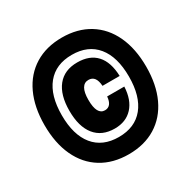

<svg xmlns="http://www.w3.org/2000/svg" viewBox="-169 -947 1088 1095"><g transform="rotate(-30 375.0 -400.0)"><path d="M40.3 -400Q40.3 -518.3 80.7 -604.7Q121 -691 196.5 -737.5Q271.9 -783.9 375 -783.9Q478.1 -783.9 553.5 -737.5Q629 -691 669.3 -604.7Q709.7 -518.3 709.7 -400Q709.7 -281.8 669.4 -195.4Q629 -109 553.6 -62.5Q478.2 -16.1 375.1 -16.1Q272.1 -16.1 196.5 -62.4Q120.9 -108.7 80.6 -195.2Q40.3 -281.7 40.3 -400ZM596.1 -400.1Q596.1 -529.8 538.7 -600.1Q481.3 -670.3 375.1 -670.3Q268.9 -670.3 211.4 -600Q153.9 -529.6 153.9 -399.9Q153.9 -270.2 211.3 -199.9Q268.7 -129.7 374.9 -129.7Q481.1 -129.7 538.6 -200Q596.1 -270.4 596.1 -400.1ZM379 -183.1Q294.7 -183.1 249.4 -239.4Q204.1 -295.7 204.1 -400Q204.1 -504.5 249.6 -560.9Q295.2 -617.3 380.1 -617.3Q461.6 -617.3 505.3 -569.5Q548.9 -521.7 551.9 -429.4H438.9Q436.6 -464.5 423.5 -481.7Q410.4 -499 385.7 -499Q357.9 -499 343.4 -474.2Q329 -449.5 329 -399.7Q329 -350.9 342.3 -326.1Q355.5 -301.4 382 -301.4Q404.1 -301.4 416.7 -317.2Q429.2 -333.1 431.6 -363.8H544.5Q540.5 -278 496.7 -230.5Q452.9 -183.1 379 -183.1Z"/></g></svg>

Font: Martian Mono VF sWd Rg
Style: Regular
Weight: 400
Width: 6
Monospace: yes
Designer: Roman Shamin
Foundry: Evil Martians
Version: Version 1.100